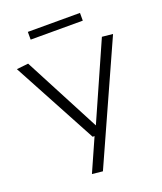

<svg xmlns="http://www.w3.org/2000/svg" viewBox="-166 -823 961 1142"><g transform="rotate(-20 314.5 -252.0)"><path d="M218 207 310 0H298L12 -532L86 -540L339 -57L553 -540L621 -533L285 214ZM149 -669V-718H479V-669Z"/></g></svg>

Font: Georama Extended Light
Style: Regular
Weight: 300
Width: 7
Designer: Jean-Baptiste Levee
Foundry: Production Type
Version: Version 1.000